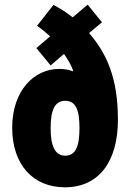

<svg xmlns="http://www.w3.org/2000/svg" viewBox="-20 -789 556 819"><path d="M208 -768 138 -679C158 -665 176 -650 194 -634L135 -584L196 -510L253 -559C271 -533 285 -509 292 -487L290 -485C273 -492 254 -495 232 -495C126 -495 32 -403 32 -244C32 -89 119 10 257 10C401 10 483 -99 483 -278C483 -457 435 -561 360 -648L415 -694L354 -769L290 -715C261 -738 233 -755 208 -768ZM258 -359C303 -359 319 -321 319 -243C319 -165 303 -125 258 -125C215 -125 196 -166 196 -242C196 -322 215 -359 258 -359Z"/></svg>

Font: Noto Sans Lao ExtraCondensed Black
Style: Regular
Weight: 900
Width: 2
Designer: Monotype Design Team
Foundry: Monotype Imaging Inc.
Version: Version 2.003